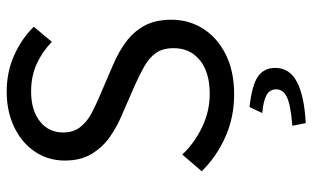

<svg xmlns="http://www.w3.org/2000/svg" viewBox="-200 -508 934 574"><g transform="rotate(-90 267.0 -221.0)"><path d="M272 12Q203 12 144 -14.5Q85 -41 42 -85L92 -143Q127 -106 174.5 -83.5Q222 -61 273 -61Q338 -61 374 -90.5Q410 -120 410 -168Q410 -202 395.5 -222Q381 -242 356.5 -256Q332 -270 301 -284L207 -325Q176 -338 145.5 -359Q115 -380 94.5 -413Q74 -446 74 -494Q74 -544 100.5 -583.5Q127 -623 174 -645.5Q221 -668 280 -668Q339 -668 389 -645.5Q439 -623 474 -587L429 -533Q399 -562 362.5 -578.5Q326 -595 280 -595Q225 -595 191.5 -569Q158 -543 158 -499Q158 -468 174.5 -447.5Q191 -427 216 -414Q241 -401 267 -390L360 -350Q398 -334 428.5 -311.5Q459 -289 477 -256.5Q495 -224 495 -175Q495 -123 468 -80.5Q441 -38 391 -13Q341 12 272 12ZM186 226 178 186Q241 181 264 169.5Q287 158 287 138Q287 118 269 108.5Q251 99 216 96L234 58Q299 65 325 83Q351 101 351 135Q351 178 308.5 200Q266 222 186 226Z"/></g></svg>

Font: .
Style: 
Weight: 400
Designer: Paul D. Hunt, Dalton Maag
Foundry: Dalton Maag Ltd
Version: Version 1.200